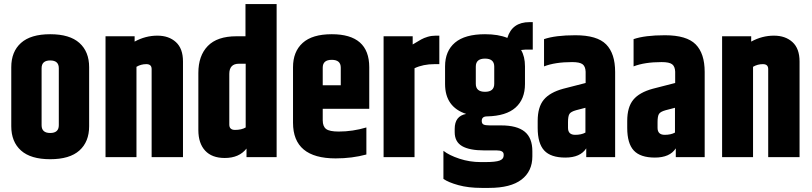

<svg xmlns="http://www.w3.org/2000/svg" viewBox="-20 -767 3962 937"><path d="M35 -439Q35 -515 82.5 -557.5Q130 -600 225 -600Q320 -600 367.5 -557.5Q415 -515 415 -439V-151Q415 -75 367.5 -32.5Q320 10 225 10Q130 10 82.5 -32.5Q35 -75 35 -151ZM267 -434Q267 -472 225 -472Q183 -472 183 -434V-156Q183 -118 225 -118Q267 -118 267 -156Z M637 -564Q690 -593 748 -593Q804 -593 838.5 -561.5Q873 -530 873 -467V0H720V-430Q720 -454 694 -454Q668 -454 646 -441V0H495V-590H637Z M1178 -747H1330V0H1183V-42Q1147 4 1077 4Q1014 4 981 -32Q948 -68 948 -132V-411Q948 -495 994 -542.5Q1040 -590 1134 -590H1178ZM1179 -145V-456H1146Q1099 -456 1099 -406V-159Q1099 -133 1127 -133Q1159 -133 1179 -145Z M1555 -351H1643V-437Q1643 -475 1599 -475Q1555 -475 1555 -437ZM1410 -168V-439Q1410 -515 1457 -557.5Q1504 -600 1599 -600Q1782 -600 1782 -439V-236H1555V-180Q1555 -150 1571.5 -137.5Q1588 -125 1633 -125Q1701 -125 1768 -145V-13Q1698 6 1618 6Q1410 6 1410 -168Z M2107 -593H2124V-454H2101Q2045 -454 2003 -434V0H1852V-590H1994V-550Q2022 -567 2035.5 -574.5Q2049 -582 2067.5 -587.5Q2086 -593 2107 -593Z M2392 -358V-442Q2392 -481 2347 -481Q2302 -481 2302 -442V-358Q2302 -319 2347 -319Q2392 -319 2392 -358ZM2580 -525H2545Q2537 -525 2523 -523Q2542 -491 2542 -443V-357Q2542 -283 2496 -242Q2450 -201 2357 -199Q2331 -199 2331 -177Q2331 -164 2339.5 -159.5Q2348 -155 2371 -155H2426Q2503 -155 2540.5 -124.5Q2578 -94 2578 -29V-4Q2578 69 2525 109.5Q2472 150 2367 150H2330Q2266 150 2217 136.5Q2168 123 2144 106V-31Q2172 -9 2222 7.5Q2272 24 2326 24H2347Q2399 24 2418.5 16.5Q2438 9 2438 -8V-13Q2438 -33 2404 -33H2343Q2271 -33 2235 -54Q2199 -75 2199 -122V-138Q2199 -201 2255 -211Q2152 -245 2152 -357V-443Q2152 -518 2200.5 -559Q2249 -600 2347 -600Q2412 -600 2456 -582Q2479 -659 2564 -659H2580Z M2635 -576Q2690 -595 2788 -595Q2894 -595 2938 -550.5Q2982 -506 2982 -416V0H2841V-43Q2812 2 2739 2Q2668 2 2636 -32.5Q2604 -67 2604 -143V-177Q2604 -244 2633.5 -280Q2663 -316 2729 -334L2838 -362V-417Q2837 -443 2823 -453.5Q2809 -464 2772 -464Q2689 -464 2635 -443ZM2837 -120V-241L2791 -229Q2766 -222 2759 -211Q2752 -200 2752 -171V-143Q2752 -109 2787 -109Q2817 -109 2837 -120Z M3072 -576Q3127 -595 3225 -595Q3331 -595 3375 -550.5Q3419 -506 3419 -416V0H3278V-43Q3249 2 3176 2Q3105 2 3073 -32.5Q3041 -67 3041 -143V-177Q3041 -244 3070.5 -280Q3100 -316 3166 -334L3275 -362V-417Q3274 -443 3260 -453.5Q3246 -464 3209 -464Q3126 -464 3072 -443ZM3274 -120V-241L3228 -229Q3203 -222 3196 -211Q3189 -200 3189 -171V-143Q3189 -109 3224 -109Q3254 -109 3274 -120Z M3646 -564Q3699 -593 3757 -593Q3813 -593 3847.5 -561.5Q3882 -530 3882 -467V0H3729V-430Q3729 -454 3703 -454Q3677 -454 3655 -441V0H3504V-590H3646Z"/></svg>

Font: Khand Black
Style: Regular
Weight: 900
Designer: Sanchit Sawaria and Jyotish Sonowal (Devanagari), Satya Rajpurohit (Latin)
Foundry: Indian Type Foundry
Version: Version 2.000;PS 1.0;hotconv 1.0.79;makeotf.lib2.5.61930